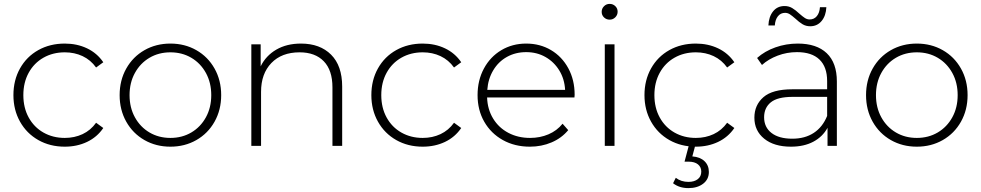

<svg xmlns="http://www.w3.org/2000/svg" viewBox="-20 -750 5043 987"><path d="M49 -261Q49 -338 83 -398.5Q117 -459 177 -492.5Q237 -526 313 -526Q376 -526 427.5 -501.5Q479 -477 511 -430L474 -403Q446 -442 404.5 -461.5Q363 -481 313 -481Q252 -481 203.5 -453.5Q155 -426 127.5 -376Q100 -326 100 -261Q100 -196 127.5 -146Q155 -96 203.5 -68.5Q252 -41 313 -41Q363 -41 404.5 -60.5Q446 -80 474 -119L511 -92Q479 -45 427.5 -20.5Q376 4 313 4Q237 4 177 -30Q117 -64 83 -124.5Q49 -185 49 -261Z M595 -261Q595 -337 629 -397.5Q663 -458 722.5 -492Q782 -526 856 -526Q930 -526 989.5 -492Q1049 -458 1083 -397.5Q1117 -337 1117 -261Q1117 -185 1083 -124.5Q1049 -64 989.5 -30Q930 4 856 4Q782 4 722.5 -30Q663 -64 629 -124.5Q595 -185 595 -261ZM1066 -261Q1066 -325 1038.5 -375Q1011 -425 963.5 -453Q916 -481 856 -481Q796 -481 748.5 -453Q701 -425 673.5 -375Q646 -325 646 -261Q646 -197 673.5 -147Q701 -97 748.5 -69Q796 -41 856 -41Q916 -41 963.5 -69Q1011 -97 1038.5 -147Q1066 -197 1066 -261Z M1739 -305V0H1689V-301Q1689 -389 1644.5 -435Q1600 -481 1520 -481Q1428 -481 1375 -426Q1322 -371 1322 -278V0H1272V-522H1320V-409Q1347 -464 1400.5 -495Q1454 -526 1527 -526Q1625 -526 1682 -469Q1739 -412 1739 -305Z M1889 -261Q1889 -338 1923 -398.5Q1957 -459 2017 -492.5Q2077 -526 2153 -526Q2216 -526 2267.5 -501.5Q2319 -477 2351 -430L2314 -403Q2286 -442 2244.5 -461.5Q2203 -481 2153 -481Q2092 -481 2043.5 -453.5Q1995 -426 1967.5 -376Q1940 -326 1940 -261Q1940 -196 1967.5 -146Q1995 -96 2043.5 -68.5Q2092 -41 2153 -41Q2203 -41 2244.5 -60.5Q2286 -80 2314 -119L2351 -92Q2319 -45 2267.5 -20.5Q2216 4 2153 4Q2077 4 2017 -30Q1957 -64 1923 -124.5Q1889 -185 1889 -261Z M2933 -249H2484Q2486 -188 2515 -140.5Q2544 -93 2593.5 -67Q2643 -41 2705 -41Q2756 -41 2799.5 -59.5Q2843 -78 2872 -114L2901 -81Q2867 -40 2815.5 -18Q2764 4 2704 4Q2626 4 2565 -30Q2504 -64 2469.5 -124Q2435 -184 2435 -261Q2435 -337 2467.5 -397.5Q2500 -458 2557 -492Q2614 -526 2685 -526Q2756 -526 2812.5 -492.5Q2869 -459 2901.5 -399Q2934 -339 2934 -263ZM2485 -288H2885Q2882 -344 2855 -388Q2828 -432 2784 -457Q2740 -482 2685 -482Q2630 -482 2586 -457.5Q2542 -433 2515.5 -388.5Q2489 -344 2485 -288Z M3089 -522H3139V0H3089ZM3073 -689Q3073 -706 3085 -718Q3097 -730 3114 -730Q3131 -730 3143 -718.5Q3155 -707 3155 -690Q3155 -673 3143 -661Q3131 -649 3114 -649Q3097 -649 3085 -660.5Q3073 -672 3073 -689Z M3293 -261Q3293 -338 3327 -398.5Q3361 -459 3421 -492.5Q3481 -526 3557 -526Q3620 -526 3671.5 -501.5Q3723 -477 3755 -430L3718 -403Q3690 -442 3648.5 -461.5Q3607 -481 3557 -481Q3496 -481 3447.5 -453.5Q3399 -426 3371.5 -376Q3344 -326 3344 -261Q3344 -196 3371.5 -146Q3399 -96 3447.5 -68.5Q3496 -41 3557 -41Q3607 -41 3648.5 -60.5Q3690 -80 3718 -119L3755 -92Q3723 -45 3671.5 -20.5Q3620 4 3557 4Q3481 4 3421 -30Q3361 -64 3327 -124.5Q3293 -185 3293 -261ZM3440 192 3454 164Q3481 185 3519 185Q3549 185 3567 171Q3585 157 3585 132Q3585 109 3568 95Q3551 81 3519 81H3499L3522 -6H3555L3539 54Q3579 57 3601.5 78.5Q3624 100 3624 134Q3624 172 3594.5 194.5Q3565 217 3519 217Q3472 217 3440 192Z M4282 -331V0H4234V-93Q4209 -47 4161 -21.5Q4113 4 4046 4Q3959 4 3908.5 -37Q3858 -78 3858 -145Q3858 -210 3904.5 -250.5Q3951 -291 4053 -291H4232V-333Q4232 -406 4192.5 -444Q4153 -482 4077 -482Q4025 -482 3977.5 -464Q3930 -446 3897 -416L3872 -452Q3911 -487 3966 -506.5Q4021 -526 4081 -526Q4178 -526 4230 -476.5Q4282 -427 4282 -331ZM4232 -154V-252H4054Q3977 -252 3942.5 -224Q3908 -196 3908 -147Q3908 -96 3946 -66.5Q3984 -37 4053 -37Q4118 -37 4163.5 -67Q4209 -97 4232 -154ZM4069 -654Q4052 -669 4040.5 -676.5Q4029 -684 4016 -684Q3993 -684 3979 -666.5Q3965 -649 3963 -619H3930Q3932 -664 3954 -691.5Q3976 -719 4013 -719Q4035 -719 4052.5 -708.5Q4070 -698 4089 -680Q4106 -665 4117.5 -657.5Q4129 -650 4142 -650Q4165 -650 4179 -667Q4193 -684 4195 -713H4228Q4226 -669 4203.5 -642Q4181 -615 4145 -615Q4123 -615 4105.5 -625.5Q4088 -636 4069 -654Z M4432 -261Q4432 -337 4466 -397.5Q4500 -458 4559.5 -492Q4619 -526 4693 -526Q4767 -526 4826.5 -492Q4886 -458 4920 -397.5Q4954 -337 4954 -261Q4954 -185 4920 -124.5Q4886 -64 4826.5 -30Q4767 4 4693 4Q4619 4 4559.5 -30Q4500 -64 4466 -124.5Q4432 -185 4432 -261ZM4903 -261Q4903 -325 4875.5 -375Q4848 -425 4800.5 -453Q4753 -481 4693 -481Q4633 -481 4585.5 -453Q4538 -425 4510.5 -375Q4483 -325 4483 -261Q4483 -197 4510.5 -147Q4538 -97 4585.5 -69Q4633 -41 4693 -41Q4753 -41 4800.5 -69Q4848 -97 4875.5 -147Q4903 -197 4903 -261Z"/></svg>

Font: Montserrat Atlas Light
Style: Regular
Weight: 300
Designer: Julieta Ulanovsky
Foundry: Julieta Ulanovsky
Version: Version 7.200